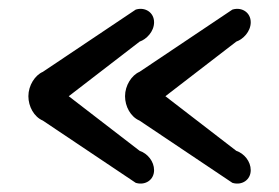

<svg xmlns="http://www.w3.org/2000/svg" viewBox="-20 -565 644 443"><path d="M268.5 -343C268.5 -319.3 281.4 -295.5 301.8 -286.8C313.9 -278.5 514.9 -144 514.9 -144L516.3 -143.1L517.8 -142.7C538 -137.2 558.5 -149.6 558.5 -172.4C558.5 -192.5 543.6 -210.8 525.2 -217L361.6 -343L525.2 -469C540.7 -474.2 558.5 -492.1 558.5 -513.6C558.5 -536.4 538 -548.8 517.8 -543.3L516.3 -542.9L514.9 -542C514.9 -541.9 317.4 -409.9 301.8 -399.2C283.9 -391.5 268.5 -368.1 268.5 -343ZM45.5 -343C45.5 -319.3 58.4 -295.5 78.8 -286.8C90.9 -278.5 291.9 -144 291.9 -144L293.3 -143.1L294.8 -142.7C315 -137.2 335.5 -149.6 335.5 -172.4C335.5 -192.5 320.6 -210.8 302.2 -217L138.6 -343L302.2 -469C317.7 -474.2 335.5 -492.1 335.5 -513.6C335.5 -536.4 315 -548.8 294.8 -543.3L293.3 -542.9L291.9 -542C291.9 -541.9 94.4 -409.9 78.8 -399.2C60.9 -391.5 45.5 -368.1 45.5 -343Z"/></svg>

Font: Hi.
Style: Black
Weight: 400
Designer: Mew Too, Robert Jablonski
Foundry: Cannot Into Space Fonts
Version: Version 1.996